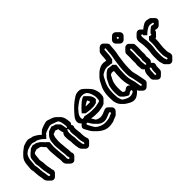

<svg xmlns="http://www.w3.org/2000/svg" viewBox="46 -1535 2395 2395"><g transform="rotate(-45 1243.5 -338.0)"><path d="M250 -462C235 -458 232 -457 217 -452C209 -450 206 -449 202 -445C191 -434 181 -427 170 -419L135 -384C124 -373 118 -347 118 -328C118 -311 114 -292 112 -275V-270C112 -267 112 -264 113 -261L115 -249C120 -231 122 -207 122 -184C123 -177 123 -171 124 -166C124 -137 137 -109 137 -80C145 -68 146 -54 144 -43C137 -42 128 -42 122 -44C118 -54 115 -67 115 -78C116 -81 115 -85 114 -90L110 -112C106 -128 104 -140 103 -156L101 -180C101 -192 99 -205 99 -217C97 -231 93 -248 91 -263C91 -285 97 -308 97 -329C97 -368 109 -403 126 -429C138 -438 148 -450 161 -457C169 -462 179 -466 190 -469L208 -475C220 -479 242 -484 258 -484C270 -483 286 -479 297 -473L309 -471C333 -469 353 -455 370 -445C377 -441 384 -435 390 -431L425 -397L460 -432C463 -437 470 -444 472 -447C479 -451 484 -455 491 -457L501 -461C520 -468 542 -476 563 -481C594 -489 614 -475 638 -467C657 -462 674 -455 688 -446C696 -434 702 -420 706 -404C711 -387 712 -362 715 -344C717 -332 713 -319 705 -309C688 -332 696 -378 679 -401L638 -442C618 -447 598 -453 580 -462C569 -458 548 -452 537 -447L521 -441C519 -441 517 -440 515 -438L480 -402C476 -398 471 -391 470 -389C457 -367 446 -343 446 -309C445 -297 445 -286 443 -275V-252C443 -234 446 -212 448 -195C448 -182 450 -174 450 -162C450 -140 457 -121 457 -97C458 -91 458 -84 458 -75V-58C466 -46 466 -33 464 -22C456 -21 448 -22 442 -24C437 -36 435 -47 436 -59C437 -64 437 -69 437 -74C437 -82 437 -88 436 -93C436 -103 434 -112 433 -122L431 -138C430 -144 430 -150 429 -157C429 -162 429 -166 428 -171C428 -184 426 -195 425 -208C425 -221 423 -235 422 -247V-266C422 -272 422 -278 423 -283C423 -288 423 -292 424 -297C424 -308 426 -326 427 -336V-340L392 -375C390 -375 385 -376 384 -376C383 -381 383 -384 380 -387L344 -423C338 -429 329 -432 323 -436C313 -443 305 -448 294 -452L280 -454C272 -455 263 -458 253 -463C252 -462 251 -462 250 -462ZM699 -300C712 -283 713 -264 702 -247C703 -244 703 -242 703 -240V-221C703 -217 703 -214 704 -211C704 -190 711 -171 711 -149V-133C711 -121 712 -110 713 -99C713 -85 719 -64 722 -54C728 -44 728 -32 726 -23C719 -22 712 -22 706 -24C703 -32 701 -39 700 -47C696 -73 690 -102 690 -133V-157C688 -168 687 -176 685 -187L683 -203C682 -209 682 -215 682 -221V-234C681 -239 681 -245 681 -250C681 -269 689 -287 699 -300ZM611 -250C611 -245 611 -239 612 -234V-221C612 -215 612 -209 613 -203L615 -187C617 -176 618 -168 620 -157V-133C620 -102 626 -73 630 -47C632 -29 639 -12 650 -1L686 35C691 40 697 44 704 46C722 51 738 46 749 35L784 0C798 -13 803 -35 792 -54C789 -64 783 -85 783 -99C782 -110 781 -121 781 -133V-149C781 -171 774 -190 774 -211C773 -214 773 -217 773 -221V-240C773 -242 773 -244 772 -247C784 -265 784 -284 769 -302C780 -313 788 -325 785 -344C782 -362 781 -387 776 -404C769 -430 759 -450 743 -466L707 -501C690 -518 667 -530 638 -537C614 -545 594 -559 563 -551C542 -546 520 -538 501 -531L491 -527C479 -523 465 -515 456 -506L422 -473L411 -484C399 -496 385 -506 370 -515C353 -525 333 -539 309 -541L297 -543C286 -549 270 -553 258 -554C242 -554 220 -549 208 -545L190 -539C179 -536 169 -532 161 -527C144 -517 130 -501 114 -491C112 -489 111 -489 108 -486L107 -485L71 -449C45 -423 27 -379 27 -329C27 -308 21 -285 21 -263C23 -248 27 -231 29 -217C29 -205 31 -192 31 -180L33 -156C34 -140 36 -128 40 -112L44 -90C45 -85 46 -81 45 -78C45 -57 52 -37 66 -23L67 -22L102 14C119 31 148 33 166 15L201 -20C216 -35 221 -59 207 -80C207 -109 194 -137 194 -166C193 -171 193 -177 192 -184C192 -207 190 -231 185 -249L183 -261C182 -264 182 -267 182 -270V-275C184 -292 188 -311 188 -328C188 -341 191 -356 196 -369C202 -375 205 -380 217 -382C232 -387 235 -388 250 -392H251C252 -393 252 -393 253 -393C263 -388 272 -385 280 -384L294 -382C302 -379 308 -376 315 -371C317 -365 322 -358 327 -353L355 -324C354 -316 354 -304 354 -297C353 -292 353 -288 353 -283C352 -278 352 -272 352 -266V-247C353 -235 355 -221 355 -208C356 -195 358 -184 358 -171C359 -166 359 -162 359 -157C360 -150 360 -144 361 -138L363 -122C364 -112 366 -103 366 -93C367 -88 367 -82 367 -74C367 -69 367 -64 366 -59C364 -38 371 -17 385 -2L386 -1L422 34C439 51 467 55 486 37L487 36L522 1C536 -13 541 -38 528 -58V-75C528 -84 528 -91 527 -97C527 -121 520 -140 520 -162C520 -174 518 -182 518 -195C516 -212 513 -234 513 -252V-275C515 -286 515 -297 516 -309C516 -336 524 -356 533 -375C546 -380 567 -387 580 -392C592 -386 605 -381 618 -377C623 -353 622 -325 636 -308C622 -294 611 -274 611 -250Z M917 -149C911 -159 910 -170 911 -178C918 -180 928 -179 934 -178C946 -155 959 -135 974 -116L1021 -69C1025 -66 1028 -63 1031 -62L1045 -54C1056 -47 1067 -45 1081 -43C1085 -42 1088 -41 1090 -41H1102C1132 -41 1153 -54 1174 -61C1177 -62 1182 -64 1188 -67L1199 -71C1209 -76 1218 -76 1226 -74C1227 -67 1227 -60 1226 -54C1210 -48 1204 -46 1190 -40C1169 -29 1152 -24 1123 -22C1114 -21 1107 -20 1102 -20H1090C1038 -20 996 -43 966 -67C953 -84 941 -103 932 -122ZM847 -149 862 -122C875 -95 890 -70 911 -49L912 -48L947 -13C951 -9 956 -5 961 -1C992 25 1035 50 1090 50H1102C1107 50 1114 49 1123 48C1152 46 1169 41 1190 30C1204 24 1208 23 1223 17L1234 13C1239 11 1243 9 1248 4H1249L1284 -32C1300 -48 1302 -78 1285 -96L1249 -132C1237 -144 1219 -150 1199 -141L1188 -137C1182 -134 1177 -132 1174 -131C1153 -124 1132 -111 1102 -111H1090C1088 -111 1085 -112 1081 -113C1067 -115 1056 -117 1045 -124L1033 -131C1021 -149 1008 -171 998 -191C996 -195 993 -199 990 -202L955 -238C936 -257 905 -252 888 -235L852 -200C840 -188 836 -169 847 -149ZM999 -276C1019 -272 1044 -270 1066 -267C1070 -266 1075 -266 1080 -266H1131C1138 -266 1147 -269 1152 -271C1158 -272 1164 -274 1171 -275C1173 -275 1176 -275 1179 -276L1214 -311C1214 -332 1211 -338 1208 -353L1204 -361L1198 -375C1197 -377 1196 -379 1195 -380L1185 -392C1182 -396 1179 -399 1176 -402L1141 -438C1138 -441 1135 -442 1132 -445H1125C1123 -445 1121 -445 1120 -444C1114 -444 1109 -440 1104 -437C1078 -424 1056 -406 1036 -386L1000 -351C987 -338 976 -324 964 -311ZM1060 -338C1072 -348 1088 -359 1104 -367C1109 -370 1120 -375 1125 -375H1128L1134 -361C1137 -355 1139 -345 1141 -338C1139 -337 1134 -336 1131 -336H1080C1072 -336 1067 -337 1060 -338ZM962 -262C949 -253 932 -252 920 -255C905 -294 933 -337 954 -358C963 -369 973 -380 981 -389C1005 -409 1028 -427 1055 -444C1073 -456 1097 -466 1125 -466C1157 -466 1180 -456 1197 -436C1215 -411 1226 -381 1233 -345C1234 -337 1235 -325 1234 -309C1234 -291 1231 -275 1227 -266C1219 -263 1212 -260 1204 -258C1179 -255 1160 -247 1134 -245H1080C1042 -245 1010 -252 976 -258C971 -259 967 -260 962 -262ZM962 -192C967 -190 971 -189 976 -188C1010 -182 1042 -175 1080 -175H1134C1160 -177 1179 -185 1204 -188C1222 -193 1237 -198 1248 -209V-210L1284 -246C1298 -260 1304 -279 1304 -309C1305 -325 1304 -337 1303 -345C1296 -381 1285 -411 1267 -436C1258 -447 1250 -457 1241 -466L1206 -501C1200 -507 1192 -514 1183 -520C1165 -533 1149 -536 1125 -536C1097 -536 1073 -526 1055 -514C1024 -494 996 -473 969 -449L934 -414C915 -395 901 -378 884 -358C860 -334 826 -278 860 -238C862 -235 864 -233 866 -231L901 -195C916 -180 942 -178 962 -192Z M1629 -561C1591 -572 1555 -562 1527 -547L1503 -533C1493 -526 1485 -519 1477 -511L1442 -476C1430 -464 1421 -452 1411 -436C1403 -422 1394 -399 1385 -385C1362 -342 1347 -286 1347 -220V-197C1347 -190 1347 -183 1348 -176C1348 -171 1348 -165 1349 -160C1349 -153 1349 -147 1350 -140C1357 -105 1366 -76 1387 -54L1388 -53L1423 -18C1427 -14 1432 -10 1437 -7C1442 -4 1448 -1 1454 4C1476 18 1500 32 1531 37H1553C1575 36 1592 27 1606 17C1614 10 1623 6 1631 -2L1632 -3L1657 -28C1659 -19 1663 -12 1669 -6L1704 29C1722 47 1750 47 1768 30L1769 29L1805 -6C1815 -16 1819 -30 1817 -45L1815 -55C1809 -91 1802 -128 1794 -163L1790 -177C1785 -200 1777 -222 1777 -250C1776 -259 1776 -269 1776 -279C1776 -356 1786 -423 1796 -490C1805 -529 1813 -574 1813 -619C1813 -626 1814 -635 1816 -645L1818 -662C1820 -674 1817 -685 1809 -695C1808 -697 1807 -698 1805 -700L1804 -701L1769 -736C1751 -754 1723 -751 1706 -735H1705L1670 -699C1664 -693 1660 -685 1658 -675L1655 -658C1653 -644 1652 -631 1652 -619C1652 -600 1649 -581 1646 -560C1640 -560 1632 -561 1629 -561ZM1639 -129C1630 -138 1621 -146 1608 -149C1581 -155 1566 -133 1548 -124H1539C1534 -124 1528 -128 1523 -131C1520 -133 1516 -136 1514 -137C1513 -141 1511 -147 1511 -152C1510 -156 1510 -160 1510 -165C1509 -171 1509 -177 1508 -182V-220C1508 -244 1511 -266 1516 -288C1521 -323 1537 -341 1549 -369L1560 -391L1571 -398C1575 -400 1580 -402 1585 -404H1601C1609 -403 1614 -401 1622 -400C1618 -362 1615 -322 1615 -279C1615 -257 1616 -233 1619 -215C1621 -184 1632 -157 1639 -129ZM1697 -434 1662 -469C1657 -468 1653 -468 1649 -468L1637 -469C1622 -470 1614 -472 1601 -474C1598 -474 1594 -474 1590 -475C1588 -475 1588 -474 1585 -474C1580 -472 1575 -470 1571 -468L1555 -458C1549 -454 1544 -450 1540 -446L1505 -411C1499 -405 1495 -399 1490 -391L1479 -369C1467 -341 1451 -323 1446 -288C1441 -266 1438 -244 1438 -220V-182C1439 -177 1439 -171 1440 -165C1440 -160 1440 -156 1441 -152C1441 -140 1446 -128 1451 -120V-119L1486 -84H1487C1497 -76 1511 -68 1523 -61C1528 -58 1534 -54 1539 -54H1548C1566 -63 1581 -84 1609 -78C1611 -69 1609 -61 1607 -54C1595 -44 1575 -34 1553 -33H1531C1500 -38 1476 -52 1454 -66C1450 -69 1445 -73 1443 -74C1431 -94 1425 -115 1420 -140C1419 -147 1419 -153 1419 -160C1418 -165 1418 -171 1418 -176C1417 -183 1417 -190 1417 -197V-220C1417 -286 1432 -342 1455 -385C1464 -399 1473 -422 1481 -436C1486 -444 1492 -452 1496 -457C1499 -459 1501 -461 1503 -463L1527 -477C1555 -492 1591 -502 1629 -491C1632 -491 1637 -491 1643 -490L1655 -489C1662 -488 1668 -486 1674 -483L1709 -518C1715 -549 1722 -586 1722 -619C1722 -631 1723 -644 1725 -658L1728 -675C1728 -676 1729 -677 1729 -677C1735 -678 1743 -678 1747 -677C1748 -671 1749 -667 1748 -662L1746 -645C1744 -635 1743 -626 1743 -619C1743 -574 1735 -529 1726 -490C1716 -423 1706 -356 1706 -279C1706 -269 1706 -259 1707 -250C1707 -222 1715 -200 1720 -177L1724 -163C1732 -128 1739 -91 1745 -55L1747 -45C1748 -39 1747 -32 1746 -29C1739 -28 1734 -28 1728 -29C1728 -30 1727 -29 1727 -30L1725 -40C1722 -63 1716 -82 1714 -106C1708 -143 1692 -175 1689 -215C1686 -233 1685 -257 1685 -279C1685 -334 1690 -385 1697 -434Z M1965 -113 1971 -108C1973 -108 1976 -107 1978 -107C1980 -99 1980 -91 1976 -82C1975 -79 1972 -73 1972 -70C1972 -65 1972 -57 1971 -48C1971 -39 1971 -32 1970 -28V-8C1970 -5 1969 0 1969 1C1965 2 1963 2 1960 2C1957 2 1952 1 1950 1C1949 -3 1949 -5 1949 -8V-17C1949 -23 1949 -29 1950 -35C1950 -38 1950 -44 1951 -52V-71C1951 -82 1956 -97 1959 -107ZM1965 -172 1959 -177C1957 -177 1953 -178 1952 -178C1951 -181 1951 -185 1951 -188V-194C1951 -201 1949 -211 1949 -218C1948 -221 1948 -224 1948 -227C1947 -234 1946 -242 1947 -251C1947 -258 1948 -266 1951 -274V-306C1950 -315 1950 -323 1950 -330C1950 -337 1950 -344 1951 -351C1951 -356 1951 -361 1952 -366V-406C1951 -413 1951 -421 1951 -428V-439C1951 -442 1952 -446 1952 -449C1958 -450 1966 -450 1971 -449C1971 -447 1972 -444 1972 -441V-430C1972 -423 1972 -416 1973 -409V-384C1973 -375 1973 -368 1972 -361C1972 -355 1972 -350 1971 -345V-310C1972 -302 1972 -296 1972 -291V-275C1971 -265 1970 -256 1968 -248C1968 -247 1968 -246 1967 -244V-241C1968 -236 1969 -230 1969 -225C1971 -217 1972 -203 1972 -194V-188C1972 -178 1969 -176 1965 -172ZM1878 -227C1878 -224 1878 -221 1879 -218C1879 -211 1881 -201 1881 -194V-188C1881 -176 1886 -165 1894 -156L1895 -155L1910 -140L1901 -131C1896 -127 1894 -121 1891 -114C1887 -101 1881 -85 1881 -71V-52C1880 -44 1880 -38 1880 -35C1879 -29 1879 -23 1879 -17V-8C1879 4 1884 15 1892 23L1927 58C1936 67 1948 72 1960 72C1972 72 1983 67 1991 59L2027 24C2035 16 2040 4 2040 -8V-28C2041 -32 2041 -39 2041 -48C2042 -57 2042 -65 2042 -70C2042 -73 2045 -79 2046 -82C2054 -100 2049 -118 2037 -130L2020 -147L2029 -156C2037 -164 2042 -175 2042 -188V-194C2042 -203 2041 -217 2039 -225C2039 -230 2038 -236 2037 -241V-244C2038 -246 2038 -247 2038 -248C2040 -256 2041 -265 2042 -275V-291C2042 -296 2042 -302 2041 -310V-345C2042 -350 2042 -355 2042 -361C2043 -368 2043 -375 2043 -384V-409C2042 -416 2042 -423 2042 -430V-441C2042 -453 2038 -463 2030 -472C2029 -473 2029 -472 2028 -473L1993 -508C1974 -526 1945 -523 1929 -507L1894 -471C1886 -463 1881 -452 1881 -439V-428C1881 -421 1881 -413 1882 -406V-366C1881 -361 1881 -356 1881 -351C1880 -344 1880 -337 1880 -330C1880 -323 1880 -315 1881 -306V-274C1876 -260 1876 -242 1878 -227ZM1936 -659C1936 -662 1937 -667 1937 -669C1941 -670 1943 -670 1946 -670C1950 -670 1955 -669 1958 -668C1959 -664 1960 -660 1960 -656C1960 -653 1959 -649 1959 -647C1956 -646 1952 -646 1949 -646C1945 -646 1941 -647 1938 -648C1937 -653 1936 -655 1936 -659ZM1866 -659C1866 -646 1871 -634 1880 -625L1915 -590C1924 -581 1936 -576 1949 -576C1961 -576 1972 -580 1981 -588L1982 -589L2017 -625C2025 -633 2030 -644 2030 -656C2030 -669 2026 -680 2017 -690L2016 -691L1980 -726C1971 -735 1959 -740 1946 -740C1934 -740 1923 -735 1915 -727L1879 -692C1871 -684 1866 -672 1866 -659Z M2274 -406C2275 -400 2274 -394 2273 -390C2262 -388 2249 -389 2238 -398L2203 -363V-337C2204 -332 2204 -326 2204 -319V-299C2203 -282 2201 -270 2201 -254C2199 -231 2193 -203 2193 -176V-119C2194 -109 2194 -101 2195 -96C2195 -93 2196 -90 2197 -86C2205 -69 2209 -50 2206 -35C2199 -34 2193 -34 2188 -35C2187 -38 2187 -40 2186 -43C2186 -45 2185 -48 2184 -51C2174 -73 2174 -87 2172 -116V-176C2172 -199 2173 -218 2177 -239L2180 -260C2180 -267 2181 -275 2182 -282C2182 -287 2182 -293 2183 -300V-319C2183 -323 2183 -327 2182 -331V-353C2182 -398 2163 -440 2176 -475C2183 -477 2191 -477 2196 -476C2197 -469 2198 -463 2196 -456L2231 -421L2254 -443C2270 -457 2286 -468 2301 -476C2321 -490 2346 -494 2374 -486C2378 -485 2381 -484 2384 -484C2387 -484 2392 -482 2393 -482C2394 -476 2395 -472 2394 -466C2394 -465 2393 -464 2393 -464C2376 -460 2363 -464 2348 -469C2335 -461 2323 -453 2311 -442C2310 -442 2310 -442 2309 -441ZM2345 -397C2345 -397 2347 -398 2348 -399C2372 -391 2398 -388 2416 -405L2417 -406L2452 -441C2458 -447 2462 -456 2464 -466C2466 -482 2461 -494 2452 -503L2417 -539C2409 -547 2397 -552 2384 -554C2381 -554 2378 -555 2374 -556C2346 -564 2321 -560 2301 -546C2283 -536 2263 -523 2246 -507L2219 -534C2216 -537 2213 -539 2210 -541C2191 -552 2170 -547 2156 -534L2155 -533L2119 -498C2116 -495 2115 -492 2113 -489C2087 -450 2112 -404 2112 -353V-331C2113 -327 2113 -323 2113 -319V-300C2112 -293 2112 -287 2112 -282C2111 -275 2110 -267 2110 -260L2107 -239C2103 -218 2102 -199 2102 -176V-116C2104 -87 2104 -73 2114 -51C2115 -48 2116 -45 2116 -43C2118 -30 2120 -22 2128 -14L2129 -13L2165 23C2183 41 2212 40 2229 23L2264 -13C2283 -32 2279 -61 2267 -86C2266 -90 2265 -93 2265 -96C2264 -101 2264 -109 2263 -119V-176C2263 -203 2269 -231 2271 -254C2271 -270 2273 -282 2274 -299V-319C2281 -321 2290 -325 2296 -331L2331 -367C2339 -375 2344 -385 2345 -397Z"/></g></svg>

Font: Dictator
Style: Chalk
Weight: 500
Version: Version MIL.1277